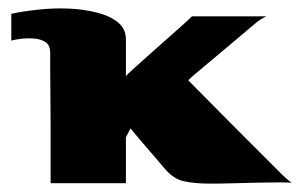

<svg xmlns="http://www.w3.org/2000/svg" viewBox="-20 -438 724 459"><path d="M101 0Q101 -27 101 -62.5Q101 -98 101 -136Q101 -174 100.5 -209.5Q100 -245 100 -272.5Q100 -300 100 -312Q100 -330 88.5 -337.5Q77 -345 60 -346Q43 -347 28.5 -345Q14 -343 7 -341Q7 -341 7 -351Q7 -361 7 -373Q7 -385 7 -394.5Q7 -404 7 -405Q35 -411 71.5 -415Q108 -419 144 -417.5Q180 -416 211.5 -408Q243 -400 262 -384.5Q281 -369 281 -344Q281 -336 281 -339.5Q281 -343 281 -347.5Q281 -352 281 -348.5Q281 -345 281 -324.5Q281 -304 281 -256Q284 -260 298.5 -273Q313 -286 332.5 -303.5Q352 -321 373 -339.5Q394 -358 412 -374Q430 -390 439 -399Q441 -399 459.5 -399Q478 -399 503.5 -399Q529 -399 554 -399Q579 -399 597 -399Q615 -399 617 -399Q604 -393 594.5 -385.5Q585 -378 576 -370Q516 -319 475.5 -285.5Q435 -252 430 -246Q452 -224 484.5 -191Q517 -158 551.5 -123.5Q586 -89 614 -61Q642 -33 654 -21Q656 -19 661.5 -14Q667 -9 672.5 -4.5Q678 0 678 0Q676 -2 655.5 -2Q635 -2 604.5 -1.5Q574 -1 542 0Q510 1 484 1Q444 1 418.5 -5Q393 -11 372 -37Q361 -50 345.5 -68Q330 -86 315 -103.5Q300 -121 292 -131L281 -110Q281 -79 281 -55.5Q281 -32 281 0Q279 0 260.5 0Q242 0 217 0Q192 0 166 0Q140 0 121.5 0Q103 0 101 0Z"/></svg>

Font: Genos Thin ExtraBold
Style: Regular
Weight: 800
Version: Version 1.010